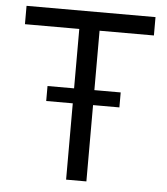

<svg xmlns="http://www.w3.org/2000/svg" viewBox="-51 -746 690 792"><g transform="rotate(5 294.0 -350.0)"><path d="M252 0V-624H27V-700H561V-624H336V0ZM142 -316V-378H445V-316Z"/></g></svg>

Font: Space Grotesk
Style: Regular
Weight: 400
Designer: Florian Karsten
Foundry: Florian Karsten
Version: Version 2.000